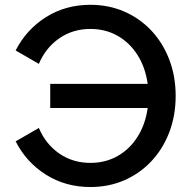

<svg xmlns="http://www.w3.org/2000/svg" viewBox="-20 -753 781 784"><path d="M138.7 -492.2 43.9 -546.9Q87.4 -632.3 167.5 -682.9Q247.6 -733.4 349.1 -733.4Q423.8 -733.4 487.3 -705.8Q550.8 -678.2 597.9 -628.2Q645 -578.1 671.1 -510Q697.3 -441.9 697.3 -361.3Q697.3 -280.8 671.1 -212.6Q645 -144.5 597.9 -94.5Q550.8 -44.4 487.3 -16.8Q423.8 10.7 349.1 10.7Q247.6 10.7 167.5 -39.8Q87.4 -90.3 43.9 -175.8L138.7 -230.5Q166.5 -164.6 221.9 -126.2Q277.3 -87.9 349.1 -87.9Q411.1 -87.9 460.4 -116Q509.8 -144 541.7 -194.6Q573.7 -245.1 583 -312H185.1V-410.6H583Q573.7 -477.5 541.7 -528.1Q509.8 -578.6 460.4 -606.7Q411.1 -634.8 349.1 -634.8Q277.3 -634.8 221.9 -596.4Q166.5 -558.1 138.7 -492.2Z"/></svg>

Font: Giphurs Medium
Style: Regular
Weight: 500
Version: Version 0.920; ttfautohint (v1.8.4.7-5d5b)